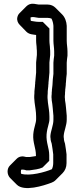

<svg xmlns="http://www.w3.org/2000/svg" viewBox="-20 -800 395 1010"><path d="M256 -353 254 -335C253 -331 253 -327 253 -322C252 -317 252 -312 252 -305C251 -299 251 -293 251 -287C252 -282 252 -277 252 -273C257 -247 258 -219 261 -191V-170C261 -140 247 -113 245 -85C245 -80 245 -76 246 -72C246 -63 249 -52 252 -44C255 -25 258 -7 260 12V58C260 70 257 82 253 90C219 105 136 128 91 114C89 106 90 98 91 93C100 91 110 93 118 96H136C158 93 186 90 204 81L239 46V17C239 -22 222 -49 225 -93C226 -103 227 -111 229 -120L234 -140C237 -154 240 -160 240 -173V-187C240 -214 235 -236 232 -261L230 -285C230 -293 230 -301 231 -309C231 -316 231 -323 232 -329L234 -347C234 -351 234 -355 235 -359C235 -364 235 -369 236 -374C236 -383 240 -410 240 -418V-471C240 -481 244 -501 244 -511V-526C244 -531 244 -537 243 -544C243 -559 240 -570 240 -586V-650L205 -685H184C176 -685 167 -686 156 -688L144 -690C143 -690 142 -691 142 -691C141 -698 140 -702 141 -708C141 -709 142 -709 142 -709C147 -710 153 -711 159 -710L171 -708C176 -707 181 -706 184 -706H231C238 -706 247 -704 251 -702C257 -690 260 -677 261 -664V-586C261 -567 265 -549 265 -529V-507C264 -498 261 -481 261 -470V-411C259 -396 256 -368 256 -353ZM231 -776H184C181 -776 176 -777 171 -778L159 -780C143 -782 129 -777 119 -767L83 -731C76 -724 73 -717 71 -708C68 -693 74 -679 84 -669L119 -633C126 -626 135 -622 144 -620L156 -618C161 -617 167 -616 170 -616V-586C170 -570 173 -559 173 -544C174 -537 174 -531 174 -526V-511C174 -501 170 -481 170 -471V-418C170 -410 166 -383 166 -374C165 -369 165 -364 165 -359C164 -355 164 -351 164 -347L162 -329C161 -323 161 -316 161 -309C160 -301 160 -293 160 -285L162 -261C165 -236 170 -214 170 -187V-173C170 -160 167 -154 164 -140L159 -120C157 -111 156 -103 155 -93C152 -49 169 -22 169 17V21C159 23 146 25 136 26H118C99 20 81 22 68 35L33 70C15 87 16 118 33 136L68 171C106 210 209 177 251 161C259 158 266 154 273 147L274 146L309 111C322 98 330 80 330 58V12C328 -7 325 -25 322 -44C319 -52 316 -63 316 -72C315 -76 315 -80 315 -85C317 -113 331 -140 331 -170V-191C328 -219 327 -247 322 -273C322 -277 322 -282 321 -287C321 -293 321 -299 322 -305C322 -312 322 -317 323 -322C323 -327 323 -331 324 -335L326 -353C326 -358 326 -363 327 -368C327 -376 330 -404 331 -411V-470C331 -481 334 -498 335 -507V-529C335 -549 331 -567 331 -586V-664C330 -686 322 -709 307 -724L272 -759C262 -769 248 -776 231 -776Z"/></svg>

Font: Dictator
Style: Chalk
Weight: 500
Version: Version MIL.1277